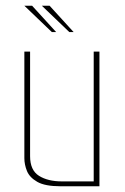

<svg xmlns="http://www.w3.org/2000/svg" viewBox="-20 -650 437 670"><path d="M191 0Q137 0 110 -15.5Q83 -31 74 -53.5Q65 -76 65 -98V-470H85V-105Q85 -56 116 -36.5Q147 -17 196 -17H307V-470H327V0ZM161 -538 65 -630H92L176 -538ZM222 -538 126 -630H153L237 -538Z"/></svg>

Font: Smooch Sans Thin Thin
Style: Regular
Weight: 250
Version: Version 1.010